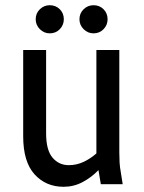

<svg xmlns="http://www.w3.org/2000/svg" viewBox="-20 -707 551 737"><path d="M69 -184V-515H157V-195Q157 -131 181.5 -102Q206 -73 244 -73Q273 -73 299.5 -85Q326 -97 350 -118V-515H438V-122Q438 -101 439 -83.5Q440 -66 444 -44L451 0H367L358 -54Q331 -26 297 -8Q263 10 224 10Q156 10 112.5 -38Q69 -86 69 -184ZM117 -633Q117 -656 133 -671.5Q149 -687 171 -687Q194 -687 209.5 -671.5Q225 -656 225 -633Q225 -611 209.5 -595Q194 -579 171 -579Q149 -579 133 -595Q117 -611 117 -633ZM285 -633Q285 -656 301 -671.5Q317 -687 339 -687Q362 -687 377.5 -671.5Q393 -656 393 -633Q393 -611 377.5 -595Q362 -579 339 -579Q317 -579 301 -595Q285 -611 285 -633Z"/></svg>

Font: Radio Canada Condensed
Style: Regular
Weight: 400
Width: 3
Designer: Charles Daoud, Etienne Aubert Bonn, Alexandre Saumier Demers, Jacques Le Bailly
Foundry: Radio-Canada
Version: Version 2.104; ttfautohint (v1.8.4.7-5d5b);gftools[0.9.28.de